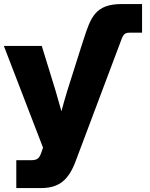

<svg xmlns="http://www.w3.org/2000/svg" viewBox="-20 -748 759 972"><path d="M403.3 -548.3 392.6 -515.6 320.8 -289.1C310.1 -254.4 300.3 -219.7 291 -184.6L261.2 -289.1L191.4 -515.6H-0.5L197.8 -0.5L192.9 13.7C180.7 50.8 173.3 63 137.7 63H62.5V204.1H187C276.9 204.1 326.2 166 362.8 68.4L582.5 -515.6L590.8 -537.6C601.1 -565.4 606 -582.5 634.8 -582.5H699.2V-727.5H596.2C463.9 -727.5 439.5 -662.1 403.3 -548.3Z"/></svg>

Font: Raveo Display Display ExtraBold
Style: Regular
Weight: 800
Designer: Jakub Foglar, Rasmus Andersson (Inter)
Foundry: Jakubfoglar.com
Version: Version 1.100;Glyphs 3.2.3 (3260)